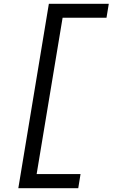

<svg xmlns="http://www.w3.org/2000/svg" viewBox="-20 -843 640 1006"><path d="M76 143 236 -823H550L538 -750H308L172 69H402L390 143Z"/></svg>

Font: Iosevka Aile
Style: Italic
Weight: 400
Italic angle: -9°
Designer: Belleve Invis
Foundry: Belleve Invis
Version: Version 28.0.1; ttfautohint (v1.8.4)